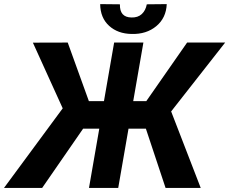

<svg xmlns="http://www.w3.org/2000/svg" viewBox="-67 -919 1122 939"><path d="M646.5 -289.6H561.5L511.2 0H368.2L418.5 -289.6H339.4L139.2 0H-47.4L239.7 -389.2L93.8 -710.4L264.2 -710.9L367.7 -424.3H441.4L491.2 -710.9H634.3L584.5 -424.3H648.4L848.1 -710.9H1034.2L770 -374L914.6 0H742.7ZM748.5 -898.9Q745.6 -831.1 697.3 -791Q648.9 -751 576.7 -752.9Q509.3 -753.9 466.6 -792.7Q423.8 -831.5 422.9 -898.9L519.5 -897.9Q517.6 -834.5 575.7 -833.5Q607.4 -832.5 626.5 -850.3Q645.5 -868.2 650.9 -897.9Z"/></svg>

Font: RobotoInd
Style: Bold Italic
Weight: 700
Italic angle: -12°
Designer: Google
Version: Version 2.001150; 2014